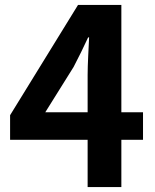

<svg xmlns="http://www.w3.org/2000/svg" viewBox="-20 -760 629 780"><path d="M164 -304 279 -488C300 -528 320 -569 338 -608H342C340 -565 336 -498 336 -455V-304ZM561 -304H473V-740H297L21 -292V-192H336V0H473V-192H561Z"/></svg>

Font: Noto Sans CJK JP Bold
Style: Regular
Weight: 700
Designer: Ryoko NISHIZUKA (kana & ideographs); Paul D. Hunt (Latin, Greek & Cyrillic); Wenlong ZHANG (bopomofo); Sandoll Communica
Foundry: Adobe Systems Incorporated
Version: Version 1.004;PS 1.004;hotconv 1.0.82;makeotf.lib2.5.63406